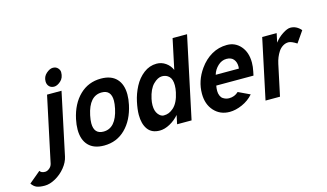

<svg xmlns="http://www.w3.org/2000/svg" viewBox="-253 -1067 2749 1615"><g transform="rotate(-15 1121.5 -259.0)"><path d="M195.8 -634.3Q195.8 -675.8 226.3 -702.6Q256.8 -729.5 283.9 -729.5Q311 -729.5 326.9 -712.2Q342.8 -694.8 342.8 -675.8Q342.8 -626.5 312.5 -599.9Q282.2 -573.2 255.1 -573.2Q228 -573.2 211.9 -590.6Q195.8 -607.9 195.8 -634.3ZM-149.9 162.6 -49.3 78.6Q-45.4 86.9 -33.9 93Q-22.5 99.1 -3.9 99.1Q14.6 99.1 33.7 83.7Q52.7 68.4 58.1 44.9L179.2 -523.9H305.2L190.4 17.1Q180.2 65.9 143.3 111.1Q106.4 156.2 56.9 183.6Q7.3 210.9 -36.1 210.9Q-79.6 210.9 -105 201.2Q-130.4 191.4 -149.9 162.6Z M484.4 -262.2Q476.1 -221.7 476.1 -194.3Q476.1 -100.6 558.6 -100.6Q667 -100.6 701.2 -262.2Q709.5 -302.7 709.5 -329.1Q709.5 -422.9 627 -422.9Q518.1 -422.9 484.4 -262.2ZM361.3 -262.2Q388.7 -389.2 464.8 -463.1Q541 -537.1 650.9 -537.1Q739.7 -537.1 786.1 -488Q832.5 -439 832.5 -350.6Q832.5 -309.6 822.3 -262.2Q794.9 -134.8 719.2 -60.3Q643.6 14.2 533.7 14.2Q444.8 14.2 397.9 -34.9Q351.1 -84 351.1 -172.9Q351.1 -213.9 361.3 -262.2Z M1171.4 0 1187.5 -76.7Q1153.3 -36.6 1106.9 -11.5Q1060.5 13.7 1018.6 13.7Q948.2 13.7 914.3 -33.2Q880.4 -80.1 880.4 -159.2Q880.4 -206.1 894.3 -271.5Q908.2 -336.9 939.9 -397.9Q971.7 -459 1022.7 -498Q1073.7 -537.1 1135.7 -537.1Q1178.2 -537.1 1213.9 -512.5Q1249.5 -487.8 1266.6 -447.8L1322.3 -710H1448.2L1297.4 0ZM1019 -262.2Q1012.7 -233.4 1012.7 -207.5Q1012.7 -156.7 1035.2 -128.7Q1057.6 -100.6 1082.5 -100.6Q1107.4 -100.6 1127.2 -108.6Q1147 -116.7 1167.5 -134.3Q1212.4 -173.3 1231 -262.2Q1237.8 -293.5 1237.8 -321.8Q1237.8 -374.5 1213.9 -398.7Q1189.9 -422.9 1152.6 -422.9Q1115.2 -422.9 1075.9 -383.5Q1036.6 -344.2 1019 -262.2Z M1592.8 -317.9H1794.4Q1795.9 -327.6 1795.9 -336.4Q1795.9 -374.5 1775.4 -399.2Q1754.9 -423.8 1713.6 -423.8Q1672.4 -423.8 1638.7 -392.3Q1605 -360.8 1592.8 -317.9ZM1651.4 -98.1Q1699.7 -98.1 1733.4 -130.4L1834.5 -82.5Q1794.4 -36.6 1736.8 -11.2Q1679.2 14.2 1627.4 14.2Q1544.4 14.2 1491.9 -43.5Q1439.5 -101.1 1439.5 -193.4Q1439.5 -305.7 1508.3 -402.3Q1553.2 -465.8 1614.3 -501Q1675.3 -536.1 1747.6 -536.1Q1819.8 -536.1 1866.7 -481.9Q1913.6 -427.7 1913.6 -338.9Q1913.6 -302.7 1904.8 -262.2L1897.9 -229H1573.7Q1569.3 -205.6 1569.3 -183.1Q1569.3 -160.6 1577.4 -141.8Q1585.4 -123 1599.1 -114.3Q1623.5 -98.1 1651.4 -98.1Z M2325.2 -394Q2279.3 -423.8 2253.7 -423.8Q2228 -423.8 2205.1 -409.7Q2182.1 -395.5 2166.5 -372.1Q2137.2 -327.6 2125 -270L2067.4 0H1941.4L2052.7 -523.9H2178.7L2162.1 -445.3Q2191.4 -484.4 2232.7 -511.2Q2273.9 -538.1 2300.8 -538.1Q2354 -538.1 2393.1 -492.2Z"/></g></svg>

Font: Tuffy
Style: BoldItalic
Weight: 700
Italic angle: -12°
Designer: Thatcher Ulrich, Karoly Barta, Michael Everson
Version: Version 001.271